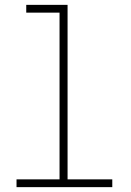

<svg xmlns="http://www.w3.org/2000/svg" viewBox="-20 -770 540 790"><path d="M48 0V-32H225V-718H88V-750H258V-32H442V0Z"/></svg>

Font: Trispace Thin
Style: Regular
Weight: 100
Designer: Tyler Finck
Foundry: Etcetera Type Company
Version: Version 1.210